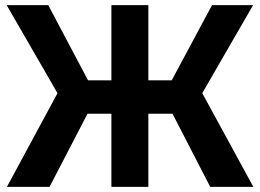

<svg xmlns="http://www.w3.org/2000/svg" viewBox="-20 -728 1013 748"><path d="M7 0 204 -365 6 -708H168L323 -415H414V-708H558V-415H649L806 -708H966L768 -365L967 0H799L652 -285H558V0H414V-285H321L173 0Z"/></svg>

Font: Onest
Style: Bold
Weight: 700
Designer: Dmitri Voloshin, Andrey Kudryavtsev
Foundry: Dmitri Voloshin, Andrey Kudryavtsev
Version: Version 1.000;gftools[0.9.33]